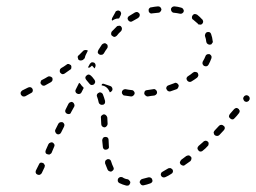

<svg xmlns="http://www.w3.org/2000/svg" viewBox="-20 -576 804 603"><path d="M381 7Q383 7 384 6Q386 5 387 3Q388 1 389 -1Q390 -5 387 -8Q385 -12 381 -13Q372 -14 365 -19Q363 -20 361 -20Q359 -20 357 -20Q355 -19 354 -18Q352 -17 351 -15Q349 -11 350 -7Q351 -3 355 -1Q365 4 377 7Q379 7 381 7ZM458 -5Q460 -8 458 -12Q458 -14 456 -16Q455 -17 453 -18Q452 -19 450 -19Q448 -19 446 -19Q436 -16 427 -14Q423 -13 421 -10Q418 -6 419 -2Q420 0 421 1Q422 3 423 4Q425 5 427 6Q429 6 431 6Q441 4 452 0Q456 -1 458 -5ZM523 -36Q524 -40 522 -43Q521 -45 519 -46Q518 -47 516 -48Q514 -48 512 -48Q510 -48 508 -47Q499 -42 491 -37Q489 -36 488 -35Q486 -33 486 -32Q485 -30 485 -28Q485 -26 486 -24Q488 -20 492 -19Q496 -18 500 -20Q509 -24 518 -30Q522 -32 523 -36ZM121 -55Q121 -57 120 -58Q119 -60 118 -62Q117 -63 115 -64Q111 -66 107 -65Q103 -63 102 -59L93 -41Q92 -39 92 -37Q92 -35 92 -34Q93 -32 94 -30Q96 -29 97 -28Q101 -26 105 -27Q109 -29 111 -32L120 -51Q120 -53 121 -55ZM324 -38Q328 -36 331 -38Q335 -40 337 -44Q338 -48 336 -51Q332 -59 329 -69Q328 -73 325 -75Q321 -77 317 -76Q315 -75 314 -74Q312 -73 311 -71Q310 -69 310 -67Q310 -65 310 -63Q314 -52 318 -43Q320 -39 324 -38ZM580 -73Q581 -75 581 -77Q582 -79 581 -81Q581 -83 579 -84Q577 -87 573 -88Q569 -88 565 -86Q557 -80 549 -74Q548 -73 547 -71Q546 -69 545 -67Q545 -65 545 -64Q546 -62 547 -60Q550 -57 554 -56Q558 -55 561 -58Q569 -64 578 -70Q579 -71 580 -73ZM151 -122Q149 -126 146 -128Q142 -130 138 -128Q134 -127 132 -123L124 -105Q122 -101 123 -97Q124 -93 128 -92Q130 -91 132 -91Q134 -90 136 -91Q138 -92 139 -93Q141 -94 142 -96L150 -115Q152 -118 151 -122ZM635 -123Q636 -128 633 -131Q631 -132 630 -133Q628 -134 626 -134Q624 -134 622 -133Q620 -133 619 -131Q611 -124 604 -118Q601 -115 600 -111Q600 -107 603 -104Q604 -102 606 -101Q608 -100 610 -100Q612 -100 614 -101Q615 -101 617 -103Q625 -109 632 -117Q635 -119 635 -123ZM304 -111Q304 -110 306 -108Q307 -107 309 -106Q311 -106 313 -106Q317 -106 320 -109Q323 -112 322 -116L321 -137Q321 -141 318 -144Q315 -146 311 -146Q306 -146 304 -143Q301 -140 301 -135L303 -115Q303 -113 304 -111ZM685 -170Q686 -172 686 -174Q686 -176 685 -178Q684 -180 682 -181Q679 -184 675 -184Q671 -184 668 -181Q661 -173 654 -166Q653 -165 652 -163Q651 -161 651 -159Q652 -157 652 -155Q653 -153 654 -152Q657 -149 662 -149Q666 -149 669 -152Q676 -159 683 -167Q684 -168 685 -170ZM182 -186Q180 -190 177 -192Q173 -193 169 -192Q165 -191 163 -187L154 -169Q152 -165 154 -161Q155 -157 159 -155Q163 -153 167 -155Q170 -156 172 -160L181 -178Q183 -182 182 -186ZM301 -179Q304 -176 309 -176Q313 -177 315 -180Q318 -183 318 -187L317 -207Q316 -211 313 -214Q310 -217 306 -217Q302 -216 299 -213Q296 -210 297 -206L298 -186Q298 -182 301 -179ZM732 -224Q733 -226 733 -228Q732 -229 731 -231Q731 -233 729 -234Q726 -237 722 -237Q718 -236 715 -233Q708 -225 702 -218Q699 -214 699 -210Q700 -206 703 -204Q706 -201 710 -201Q714 -201 717 -205Q724 -212 730 -220Q732 -222 732 -224ZM213 -249Q212 -253 208 -255Q205 -257 201 -255Q197 -254 195 -250L186 -232Q184 -228 185 -225Q186 -221 190 -219Q194 -217 198 -218Q202 -219 203 -223L213 -241Q215 -245 213 -249ZM295 -248Q298 -246 302 -247Q304 -247 306 -248Q308 -250 309 -251Q310 -253 310 -255Q310 -257 310 -259Q307 -270 303 -280Q302 -283 298 -285Q294 -287 291 -285Q287 -284 285 -280Q283 -276 285 -272Q288 -264 290 -254Q291 -250 295 -248ZM764 -268Q764 -272 760 -275Q757 -277 753 -277Q749 -276 746 -273V-272Q743 -269 744 -265Q745 -261 748 -258Q751 -256 755 -256Q759 -257 762 -260V-261Q765 -264 764 -268ZM81 -286Q82 -288 83 -290Q83 -291 83 -293Q83 -295 82 -297Q80 -301 76 -302Q72 -303 68 -301L50 -292Q47 -290 45 -286Q44 -282 46 -278Q47 -277 49 -275Q50 -274 52 -273Q54 -273 56 -273Q58 -273 60 -274L78 -284Q79 -285 81 -286ZM435 -290Q433 -286 433 -282Q434 -278 437 -276Q440 -273 444 -273Q454 -275 465 -276Q469 -277 472 -281Q474 -284 473 -288Q472 -292 469 -294Q466 -297 462 -296Q451 -294 442 -293Q438 -293 435 -290ZM367 -294Q363 -291 363 -287Q362 -283 365 -280Q367 -276 371 -276Q382 -274 392 -273Q396 -273 399 -276Q402 -278 403 -283Q403 -287 400 -290Q398 -293 394 -293Q384 -294 374 -296Q370 -296 367 -294ZM227 -313 218 -295Q216 -292 217 -288Q218 -284 222 -282Q226 -280 230 -281Q234 -282 236 -286L243 -300Q239 -304 234 -310Q234 -311 234 -311L229 -316Q229 -315 228 -315Q228 -314 227 -313ZM304 -313Q306 -313 308 -312Q317 -309 326 -306Q330 -305 332 -301Q334 -297 333 -293Q332 -291 330 -289Q328 -287 325 -286Q325 -287 324 -288Q322 -293 318 -298Q314 -303 307 -306Q303 -307 299 -308Q300 -310 300 -312Q302 -313 304 -313ZM503 -303Q501 -299 503 -296Q504 -292 508 -290Q511 -288 515 -289Q525 -293 535 -296Q539 -298 540 -302Q542 -306 541 -309Q540 -311 538 -313Q537 -314 535 -315Q533 -316 531 -316Q529 -316 528 -315Q518 -311 509 -308Q505 -307 503 -303ZM143 -321Q144 -322 145 -324Q145 -326 145 -328Q145 -330 144 -332Q141 -335 137 -336Q133 -337 130 -335Q122 -330 112 -325Q111 -324 109 -323Q108 -321 108 -319Q107 -317 107 -315Q108 -313 109 -312Q111 -308 115 -307Q119 -306 122 -308Q131 -313 140 -318Q142 -319 143 -321ZM266 -338Q263 -341 259 -342Q255 -342 252 -339Q249 -337 248 -333Q248 -328 251 -325Q251 -325 251 -325Q257 -318 261 -313Q263 -310 267 -309Q272 -309 275 -311Q278 -314 279 -318Q279 -322 277 -325Q274 -329 270 -334Q270 -334 269 -335Q269 -335 268 -336Q267 -337 266 -338Q266 -338 266 -338ZM566 -331Q565 -327 568 -323Q570 -320 574 -319Q578 -318 581 -320Q591 -326 599 -332Q602 -335 603 -339Q603 -343 601 -347Q598 -350 594 -350Q590 -351 586 -348Q579 -342 571 -337Q567 -335 566 -331ZM204 -363Q205 -367 203 -371Q201 -372 200 -373Q198 -374 196 -375Q194 -375 192 -375Q190 -374 189 -373Q181 -367 172 -362Q170 -360 169 -359Q168 -357 168 -355Q167 -353 168 -351Q168 -349 169 -348Q172 -344 176 -343Q180 -343 183 -345Q192 -351 200 -357Q204 -359 204 -363ZM265 -378Q266 -380 268 -380Q270 -381 272 -380Q274 -380 276 -379Q279 -377 280 -373Q281 -369 279 -365L277 -361L269 -370L262 -364Q262 -364 261 -364Q258 -364 256 -364L262 -375Q263 -377 265 -378ZM616 -379Q616 -377 616 -375Q617 -373 618 -372Q619 -370 621 -369Q625 -367 629 -368Q633 -369 635 -373Q640 -382 644 -393Q645 -397 644 -400Q642 -404 638 -406Q636 -406 634 -406Q632 -406 630 -405Q628 -404 627 -403Q626 -401 625 -399Q622 -391 617 -383Q616 -381 616 -379ZM233 -386Q229 -386 226 -389Q225 -391 225 -393Q224 -395 224 -397Q224 -399 225 -400Q226 -402 228 -403Q235 -410 242 -417Q245 -419 249 -419Q253 -419 256 -417L249 -403Q247 -398 246 -393Q243 -391 241 -388Q237 -386 233 -386ZM318 -432Q318 -436 314 -438Q311 -441 307 -440Q303 -439 300 -436Q295 -428 289 -419Q287 -415 287 -411Q288 -407 292 -405Q295 -403 299 -404Q303 -404 306 -408Q311 -417 317 -425Q319 -428 318 -432ZM632 -438Q636 -435 640 -436Q642 -436 644 -437Q645 -438 646 -440Q648 -442 648 -443Q649 -445 648 -447Q647 -458 643 -469Q642 -473 638 -475Q634 -476 630 -475Q629 -474 627 -473Q626 -472 625 -470Q624 -468 624 -466Q623 -464 624 -462Q627 -454 628 -444Q629 -440 632 -438ZM363 -486Q363 -490 360 -493Q357 -496 353 -495Q348 -495 346 -492Q339 -485 331 -477Q329 -474 329 -470Q329 -465 333 -463Q336 -460 340 -460Q344 -461 347 -464Q353 -472 360 -478Q363 -481 363 -486ZM604 -499Q606 -499 608 -499Q610 -498 612 -499Q613 -500 615 -501Q616 -503 617 -504Q618 -506 618 -508Q618 -510 617 -512Q617 -514 615 -515Q608 -523 599 -530Q595 -532 591 -532Q587 -531 585 -528Q582 -524 583 -520Q583 -516 587 -514Q594 -508 601 -502Q602 -500 604 -499ZM416 -522Q418 -523 418 -525Q419 -527 419 -529Q419 -531 418 -533Q416 -536 412 -538Q408 -539 404 -537Q395 -532 386 -526Q382 -524 381 -520Q380 -516 383 -512Q385 -509 389 -508Q393 -507 397 -510Q405 -515 413 -519Q415 -520 416 -522ZM331 -515Q332 -517 332 -519L342 -537Q343 -541 347 -542Q351 -544 355 -542Q357 -541 358 -540Q359 -538 360 -536Q361 -534 360 -532Q360 -530 359 -528L354 -518Q353 -518 352 -518Q345 -518 339 -515Q335 -513 332 -511Q332 -511 332 -511Q332 -511 332 -512Q331 -513 331 -515ZM552 -534Q556 -536 557 -540Q558 -544 555 -548Q553 -551 549 -552Q539 -555 528 -556Q524 -556 521 -554Q517 -551 517 -547Q517 -543 519 -540Q522 -536 526 -536Q536 -535 545 -533Q549 -532 552 -534ZM481 -537Q483 -538 484 -540Q486 -541 486 -543Q487 -545 487 -547Q486 -551 483 -554Q480 -556 476 -556Q465 -555 455 -553Q451 -553 448 -549Q446 -546 447 -542Q447 -540 448 -538Q449 -537 451 -535Q452 -534 454 -534Q456 -533 458 -534Q467 -535 477 -536Q479 -536 481 -537Z"/></svg>

Font: FRB American Cursive Dashed Light
Style: Italic
Weight: 300
Italic angle: -25°
Version: Version 2.0;Modular Font Editor K font №1